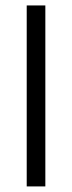

<svg xmlns="http://www.w3.org/2000/svg" viewBox="-20 -685 265 705"><path d="M146.5 -665V-0.5H78.1V-665Z"/></svg>

Font: Vazirmatn RD FD Light
Style: Regular
Weight: 300
Designer: Saber Rastikerdar
Foundry: Saber Rastikerdar
Version: Version 33.003